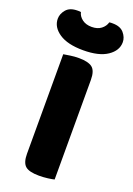

<svg xmlns="http://www.w3.org/2000/svg" viewBox="-182 -899 668 966"><g transform="rotate(20 152.0 -415.5)"><path d="M159 8Q106 8 85.5 -10Q65 -28 65 -75V-608Q77 -610 100 -613.5Q123 -617 146 -617Q196 -617 218 -600Q240 -583 240 -534V-1Q229 2 206 5Q183 8 159 8ZM152 -786Q183 -786 202.5 -801Q222 -816 228 -838Q233 -839 237 -839Q241 -839 246 -839Q287 -839 306.5 -816Q326 -793 326 -767Q326 -722 281 -691.5Q236 -661 152 -661Q68 -661 23 -691.5Q-22 -722 -22 -767Q-22 -793 -2.5 -816Q17 -839 58 -839Q63 -839 67 -839Q71 -839 76 -838Q81 -816 101 -801Q121 -786 152 -786Z"/></g></svg>

Font: Baloo Thambi 2 ExtraBold
Style: Regular
Weight: 800
Designer: Aadarsh Rajan and Ek Type
Foundry: Ek Type
Version: Version 1.640;hotconv 1.0.111;makeotfexe 2.5.65597; ttfautoh